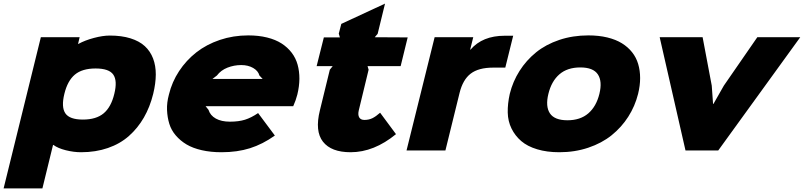

<svg xmlns="http://www.w3.org/2000/svg" viewBox="-67 -837 4471 1068"><path d="M568.8 -314.9Q586.9 -387.7 563.2 -421.9Q539.6 -456.1 464.8 -456.1Q390.1 -456.1 349.4 -421.9Q308.6 -387.7 291 -314.9Q272.9 -241.2 296.6 -206.5Q320.3 -171.9 394 -171.9Q468.3 -171.9 509.8 -206.8Q551.3 -241.7 568.8 -314.9ZM785.2 -314.9Q767.1 -241.7 733.2 -182.9Q699.2 -124 650.1 -80.6Q601.1 -37.1 533.2 -13.7Q465.3 9.8 383.8 9.8Q343.3 9.8 299.3 -1.2Q255.4 -12.2 230 -30.8H228L168.9 210.9H-46.9L160.2 -629.9H376L367.2 -592.8H369.1Q405.8 -612.8 455.3 -626Q504.9 -639.2 543.9 -639.2Q609.4 -639.2 658.7 -623.8Q708 -608.4 738.5 -580.3Q769 -552.2 784.4 -512Q799.8 -471.7 799.6 -422.4Q799.3 -373 785.2 -314.9Z M1114.7 -397.9H1394L1376 -417Q1369.1 -442.9 1341.1 -459Q1313 -475.1 1274.9 -475.1Q1234.9 -475.1 1198.2 -460.7Q1161.6 -446.3 1139.6 -417ZM1586.9 -311Q1579.1 -279.8 1564 -246.1H1076.7L1092.8 -226.1Q1102.5 -194.8 1133.5 -177.5Q1164.6 -160.2 1211.9 -160.2Q1260.7 -160.2 1295.7 -171.1Q1330.6 -182.1 1368.7 -208L1461.9 -83Q1394 -34.7 1323.5 -12.5Q1252.9 9.8 1165 9.8Q1105 9.8 1055.4 -1.5Q1005.9 -12.7 970.9 -33.4Q936 -54.2 910.9 -83.5Q885.7 -112.8 874.8 -148.4Q863.8 -184.1 862.1 -225.1Q860.4 -266.1 872.6 -311Q889.6 -381.3 929.2 -441.4Q968.8 -501.5 1025.1 -545.7Q1081.5 -589.8 1156 -615Q1230.5 -640.1 1314 -640.1Q1371.6 -640.1 1418.7 -628.4Q1465.8 -616.7 1499.3 -595.2Q1532.7 -573.7 1555.4 -543.9Q1578.1 -514.2 1588.4 -477.3Q1598.6 -440.4 1598.4 -398.7Q1598.1 -356.9 1586.9 -311Z M2047.4 -210 2135.7 -90.8Q2013.2 9.8 1883.3 9.8Q1775.4 9.8 1729.5 -48.8Q1683.6 -107.4 1712.4 -223.1L1767.6 -449.2L1783.7 -469.2H1694.3L1734.4 -628.9H1823.7L1817.4 -649.9L1831.5 -704.1L2074.7 -816.9L2033.7 -648.9L2017.6 -629.9L2200.7 -628.9L2161.6 -469.2H1977.5L1983.4 -449.2L1928.7 -223.1Q1922.9 -198.7 1930.9 -184.3Q1939 -169.9 1960.4 -169.9Q1984.4 -169.9 2004.2 -179.4Q2023.9 -189 2047.4 -210Z M2787.6 -638.2 2743.7 -460.9H2676.3Q2594.7 -460.9 2551 -427.2Q2507.3 -393.6 2489.3 -319.8L2410.6 0H2194.3L2350.6 -629.9H2565.4L2548.3 -561H2550.3Q2616.7 -638.2 2740.2 -638.2Z M3161.1 -461.9Q3088.9 -461.9 3044.7 -423.6Q3000.5 -385.3 2983.4 -314.9Q2966.3 -245.1 2991.9 -206.5Q3017.6 -168 3089.4 -168Q3161.1 -168 3205.6 -206.5Q3250 -245.1 3267.1 -314.9Q3284.2 -384.8 3258.5 -423.3Q3232.9 -461.9 3161.1 -461.9ZM3482.4 -314.9Q3465.3 -246.6 3427.7 -187.7Q3390.1 -128.9 3335.2 -84.7Q3280.3 -40.5 3205.3 -15.4Q3130.4 9.8 3044.4 9.8Q2975.1 9.8 2920.9 -6.6Q2866.7 -22.9 2832.5 -52.2Q2798.3 -81.5 2778.3 -122.1Q2758.3 -162.6 2757.3 -211.2Q2756.3 -259.8 2768.6 -314.9Q2785.6 -383.8 2823 -442.6Q2860.4 -501.5 2914.8 -545.7Q2969.2 -589.8 3044.2 -615Q3119.1 -640.1 3205.6 -640.1Q3263.7 -640.1 3311 -628.7Q3358.4 -617.2 3392.1 -596.4Q3425.8 -575.7 3449 -546.4Q3472.2 -517.1 3482.9 -480.7Q3493.7 -444.3 3493.7 -402.6Q3493.7 -360.8 3482.4 -314.9Z M4145.5 -629.9H4384.3L3928.2 0H3746.1L3602.5 -629.9H3841.3L3892.1 -360.8L3899.4 -258.8H3901.4L3959.5 -360.8Z"/></svg>

Font: Sinkin Sans 900 X Black Italic
Style: Regular
Weight: 950
Italic angle: -112°
Designer: Keith Bates
Foundry: K-Type
Version: Sinkin Sans (version 1.0)  by Keith Bates   •   © 2014   www